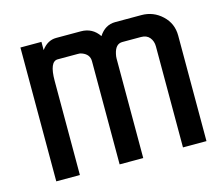

<svg xmlns="http://www.w3.org/2000/svg" viewBox="-76 -568 734 659"><g transform="rotate(-15 291.0 -238.0)"><path d="M326.2 -441.9Q348.1 -476.1 384.3 -476.1H477.1Q519.5 -476.1 550.3 -447.3Q581.1 -418.5 581.1 -375.5V-0.5H497.6V-359.4Q497.6 -377.9 487.1 -390.9Q476.6 -403.8 456.5 -403.8H390.1Q365.7 -403.8 358.4 -370.1Q356.4 -361.3 356.4 -354V-0.5H272.5V-367.2Q272.5 -391.6 246.6 -401.4Q239.3 -404.3 231.9 -403.8H160.6Q131.3 -403.8 131.3 -335V-0.5H47.4V-476.1H122.1V-446.8Q143.6 -476.1 174.3 -476.1H262.2Q303.2 -476.1 326.2 -441.9Z"/></g></svg>

Font: Uroob
Style: Regular
Weight: 400
Designer: Hussain K H
Foundry: Swanthanthra Malayalam Computing(http://smc.org.in)
Version: Version 2.0.0+20200101